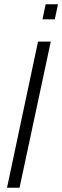

<svg xmlns="http://www.w3.org/2000/svg" viewBox="-20 -884 293 904"><path d="M13 0 159 -688H219L72 0ZM180 -793 195 -864H253L238 -793Z"/></svg>

Font: Saira Condensed Light
Style: Italic
Weight: 300
Width: 3
Italic angle: -12°
Designer: Hector Gatti with collaboration of the Omnibus-Type team
Foundry: Omnibus-Type
Version: Version 1.101